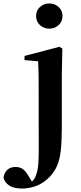

<svg xmlns="http://www.w3.org/2000/svg" viewBox="-115 -821 470 1112"><path d="M13 271Q-35 271 -61.5 253.5Q-88 236 -95 207Q-83 146 -24 146Q-1 146 16.5 158Q34 170 49 197L79 245V251H57V242Q69 232 78.5 221.5Q88 211 94 192Q105 164 107.5 119Q110 74 109.5 16.5Q109 -41 109 -106V-304Q109 -354 108.5 -392Q108 -430 106 -466L27 -473V-497L229 -550L246 -540L243 -388V-80Q243 -1 237 51.5Q231 104 215.5 139.5Q200 175 171 205Q134 242 93 256.5Q52 271 13 271ZM171 -655Q139 -655 116.5 -675.5Q94 -696 94 -729Q94 -760 116.5 -780.5Q139 -801 171 -801Q202 -801 224.5 -780.5Q247 -760 247 -729Q247 -696 224.5 -675.5Q202 -655 171 -655Z"/></svg>

Font: Noto Serif TC
Style: Bold
Weight: 700
Designer: Ryoko NISHIZUKA 西塚涼子 (kana & ideographs); Frank Grießhammer (Latin, Greek & Cyrillic); Wenlong ZHANG 张文龙 (bopomofo); San
Foundry: Adobe
Version: Version 2.002-H1;hotconv 1.1.0;makeotfexe 2.6.0